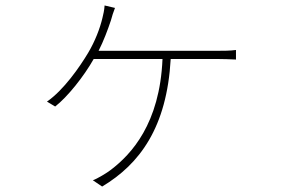

<svg xmlns="http://www.w3.org/2000/svg" viewBox="-20 -618 1040 703"><path d="M401 -589 363 -598C362 -580 358 -565 355 -552C346 -514 328 -467 303 -425C272 -373 213 -288 152 -246L182 -228C227 -263 287 -338 323 -402H575C565 -164 460 -53 387 3C372 15 335 37 320 42L354 65C491 -17 591 -151 605 -402H776C796 -402 823 -401 844 -400V-435C823 -432 797 -432 776 -432H341C359 -467 375 -510 386 -543C390 -559 395 -573 401 -589Z"/></svg>

Font: Noto Sans CJK SC Thin
Style: Regular
Weight: 100
Designer: Ryoko NISHIZUKA 西塚涼子 (kana, bopomofo & ideographs); Paul D. Hunt (Latin, Greek & Cyrillic); Sandoll Communications 산돌커뮤니
Foundry: Adobe
Version: Version 2.004;hotconv 1.0.118;makeotfexe 2.5.65603